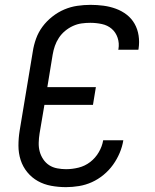

<svg xmlns="http://www.w3.org/2000/svg" viewBox="-20 -763 640 791"><path d="M252 8Q221 8 191 2.5Q161 -3 136 -17Q111 -31 92.5 -53.5Q74 -76 65 -104Q56 -132 56 -163Q56 -194 61 -225L115 -550Q119 -577 128.5 -603.5Q138 -630 155 -653Q172 -676 195.5 -694.5Q219 -713 245 -724Q271 -735 298.5 -739Q326 -743 353 -743Q380 -743 406.5 -739.5Q433 -736 457.5 -727Q482 -718 502 -702.5Q522 -687 534.5 -665Q547 -643 551 -616.5Q555 -590 551 -563L550 -558H467L468 -561Q472 -585 464.5 -607.5Q457 -630 440 -644.5Q423 -659 399.5 -664Q376 -669 352 -669Q334 -669 316 -666.5Q298 -664 280.5 -656Q263 -648 248 -635.5Q233 -623 222.5 -607Q212 -591 206 -573.5Q200 -556 197 -538L175 -404H375L363 -331H163L143 -213Q140 -194 139.5 -175Q139 -156 143.5 -139Q148 -122 158 -107Q168 -92 182.5 -82.5Q197 -73 215.5 -69.5Q234 -66 252 -66Q278 -66 304 -72.5Q330 -79 351.5 -95.5Q373 -112 387 -136Q401 -160 405 -185H488Q484 -159 473 -133Q462 -107 445.5 -84Q429 -61 406.5 -42.5Q384 -24 358.5 -12.5Q333 -1 305.5 3.5Q278 8 252 8Z"/></svg>

Font: Iosevka Custom Oblique
Style: Regular
Weight: 400
Italic angle: -9°
Designer: Belleve Invis
Foundry: Belleve Invis
Version: Version 27.0.1